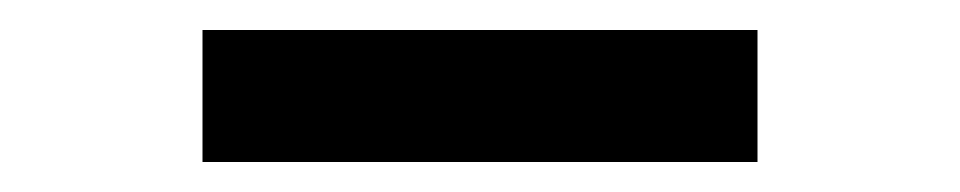

<svg xmlns="http://www.w3.org/2000/svg" viewBox="-20 -743 640 128"><path d="M115 -635V-723H485V-635Z"/></svg>

Font: MOST Montserrat
Style: Bold
Weight: 700
Designer: Julieta Ulanovsky
Foundry: Julieta Ulanovsky
Version: Version 8.000;March 11, 2024;FontCreator 15.0.0.2926 64-bit